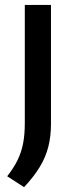

<svg xmlns="http://www.w3.org/2000/svg" viewBox="-20 -615 306 774"><path d="M77 139.5 9 95.5Q35 62.5 50.5 31Q66 -0.5 73 -36.2Q80 -72 80 -118.5V-595H185.5V-115.5Q185.5 -65.5 174.8 -23.2Q164 19 140 58.5Q116 98 77 139.5Z"/></svg>

Font: Encode Sans SC Condensed Thin Medium
Style: Regular
Weight: 500
Version: Version 3.002